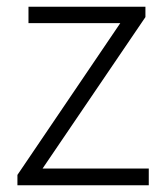

<svg xmlns="http://www.w3.org/2000/svg" viewBox="-20 -553 493 573"><path d="M32 0H424V-50H107L414 -502V-533H65V-484H339L32 -31Z"/></svg>

Font: Spoqa Han Sans Neo Light
Style: Regular
Weight: 300
Designer: [Spoqa Han Sans Neo] Dong-huui Kim ___ Younghwa Kang ___ Yujin Lee ___ [Noto Sans] Ryoko NISHIZUKA ____ (kana & ideograp
Foundry: Spoqa (http://www.spoqa-han-sans.com)
Version: Version 1.100;hotconv 1.0.109;makeotfexe 2.5.65596